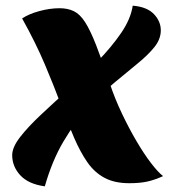

<svg xmlns="http://www.w3.org/2000/svg" viewBox="-20 -615 623 677"><path d="M448 -595Q498 -591 522.5 -565.5Q547 -540 547 -508Q547 -477 524.5 -449Q502 -421 464.5 -390.5Q427 -360 381.5 -322Q336 -284 290 -234Q244 -184 204 -116.5Q164 -49 138 42Q80 34 51.5 3Q23 -28 23 -68Q23 -96 51.5 -132.5Q80 -169 126 -212Q172 -255 224.5 -302.5Q277 -350 325 -399.5Q373 -449 407 -498.5Q441 -548 448 -595ZM436 31Q384 31 348.5 12Q313 -7 288 -43Q263 -79 241 -130Q219 -181 195 -245.5Q171 -310 138.5 -387Q106 -464 58 -550Q82 -566 119 -576Q156 -586 190 -586Q219 -586 240.5 -575.5Q262 -565 280 -537Q298 -509 318.5 -457Q339 -405 367 -321Q385 -267 410 -214.5Q435 -162 461.5 -117Q488 -72 512.5 -40Q537 -8 555 6Q524 20 498 25.5Q472 31 436 31Z"/></svg>

Font: Merienda Black
Style: Regular
Weight: 900
Designer: Eduardo Rodriguez Tunni
Foundry: Eduardo Rodriguez Tunni
Version: Version 2.001